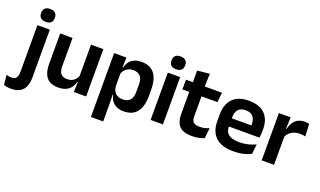

<svg xmlns="http://www.w3.org/2000/svg" viewBox="-134 -1186 3120 1871"><g transform="rotate(20 1426.0 -251.0)"><path d="M67 -83.5V-490.5H195.5V-83.5ZM131 -548.5Q94.5 -548.5 77.2 -565.8Q60 -583 60 -613.5V-616Q60 -646.5 77.2 -664Q94.5 -681.5 131 -681.5Q167.5 -681.5 184.8 -664Q202 -646.5 202 -616V-613.5Q202 -582.5 184.8 -565.5Q167.5 -548.5 131 -548.5ZM34.5 180Q12.5 180 -6.8 176.8Q-26 173.5 -40 169L-49.5 66.5Q-38.5 71 -26 73.5Q-13.5 76 -0.5 76Q39.5 76 53.2 54.8Q67 33.5 67 -4.5V-120H195.5V3.5Q195.5 57.5 180 97Q164.5 136.5 129.2 158.2Q94 180 34.5 180Z M431 -490.5V-195.5Q431 -165 439.2 -142.2Q447.5 -119.5 466.8 -107.2Q486 -95 518.5 -95Q548 -95 569.5 -105.5Q591 -116 605 -133.8Q619 -151.5 625.5 -173.5L645.5 -104H621.5Q613.5 -72 594.8 -45.8Q576 -19.5 543.8 -4Q511.5 11.5 463 11.5Q407 11.5 371.8 -10Q336.5 -31.5 319.8 -73.5Q303 -115.5 303 -177V-490.5ZM750.5 -490.5V0H623L627.5 -119L622.5 -129.5V-490.5Z M1142.5 11.5Q1098.5 11.5 1068 -2.8Q1037.5 -17 1018.8 -43Q1000 -69 992 -104H955.5L988 -202Q989 -167 1002.2 -143Q1015.5 -119 1039.2 -107Q1063 -95 1095 -95Q1143.5 -95 1169 -123.2Q1194.5 -151.5 1194.5 -207V-287.5Q1194.5 -342.5 1169.5 -370.5Q1144.5 -398.5 1095.5 -398.5Q1067.5 -398.5 1045 -387.8Q1022.5 -377 1007.5 -359Q992.5 -341 986 -317.5L956 -386.5H991.5Q999.5 -418.5 1017.2 -444.8Q1035 -471 1066.8 -486.2Q1098.5 -501.5 1147 -501.5Q1233.5 -501.5 1278.5 -445.8Q1323.5 -390 1323.5 -281V-213Q1323.5 -103 1278.2 -45.8Q1233 11.5 1142.5 11.5ZM862.5 172V-490.5H990.5L985.5 -366L988 -343.5V-147L986.5 -124L990 10.5V172Z M1419 0V-490.5H1547V0ZM1483 -548.5Q1446.5 -548.5 1429.2 -565.8Q1412 -583 1412 -613.5V-616Q1412 -646.5 1429.2 -664Q1446.5 -681.5 1483 -681.5Q1519 -681.5 1536.5 -664Q1554 -646.5 1554 -616V-613.5Q1554 -582.5 1536.5 -565.5Q1519 -548.5 1483 -548.5Z M1849.5 10.5Q1787 10.5 1749.8 -8.2Q1712.5 -27 1696 -65Q1679.5 -103 1679.5 -158.5V-444.5H1806.5V-177.5Q1806.5 -137.5 1824.8 -118.8Q1843 -100 1889 -100Q1916 -100 1941 -105.8Q1966 -111.5 1987 -121L1976 -14Q1951 -2.5 1918.8 4Q1886.5 10.5 1849.5 10.5ZM1608.5 -385.5V-486.5H1982.5L1971.5 -385.5ZM1681 -477 1680.5 -607 1808 -620 1803 -477Z M2282.5 12Q2156.5 12 2095 -46Q2033.5 -104 2033.5 -214V-278Q2033.5 -387 2091 -445.5Q2148.5 -504 2258 -504Q2332 -504 2381.5 -478Q2431 -452 2455.8 -404.2Q2480.5 -356.5 2480.5 -290V-272.5Q2480.5 -254.5 2478.8 -235.8Q2477 -217 2474 -200.5H2358Q2359.5 -228 2359.8 -252.8Q2360 -277.5 2360 -297.5Q2360 -332 2349 -356.2Q2338 -380.5 2315.5 -393Q2293 -405.5 2258 -405.5Q2206.5 -405.5 2182 -377Q2157.5 -348.5 2157.5 -296V-250.5L2158 -236V-197.5Q2158 -174.5 2165.2 -155Q2172.5 -135.5 2189.5 -121.2Q2206.5 -107 2234.8 -99Q2263 -91 2305.5 -91Q2351.5 -91 2393.2 -101.2Q2435 -111.5 2472.5 -129L2461.5 -28Q2428 -9.5 2382.8 1.2Q2337.5 12 2282.5 12ZM2101.5 -200.5V-285.5H2448V-200.5Z M2695.5 -285 2663 -370.5H2694Q2707.5 -430 2743 -464Q2778.5 -498 2841.5 -498Q2854.5 -498 2865 -496.2Q2875.5 -494.5 2884 -492L2891 -364Q2880 -367.5 2865.5 -369.2Q2851 -371 2835 -371Q2784 -371 2748.2 -348.5Q2712.5 -326 2695.5 -285ZM2571 0V-490.5H2693L2687.5 -340L2699 -335.5V0Z"/></g></svg>

Font: Anek Gurmukhi SemiBold
Style: Regular
Weight: 600
Designer: Sarang Kulkarni (Gurmukhi), Yesha Goshar (Latin)
Foundry: Ek Type
Version: Version 1.003